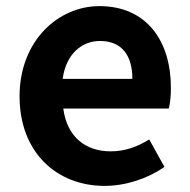

<svg xmlns="http://www.w3.org/2000/svg" viewBox="-20 -594 621 628"><path d="M322 14C392 14 463 -10 518 -48L468 -138C428 -113 388 -99 342 -99C259 -99 199 -147 187 -239H532C536 -252 539 -279 539 -306C539 -461 459 -574 305 -574C171 -574 44 -461 44 -279C44 -95 166 14 322 14ZM185 -336C196 -418 248 -460 307 -460C379 -460 413 -412 413 -336Z"/></svg>

Font: Source Han Sans SC Bold
Style: Regular
Weight: 700
Designer: Ryoko NISHIZUKA (kana & ideographs); Paul D. Hunt (Latin, Greek & Cyrillic); Wenlong ZHANG (bopomofo); Sandoll Communica
Foundry: Adobe Systems Incorporated
Version: Version 1.001;PS 1.001;hotconv 1.0.78;makeotf.lib2.5.61930